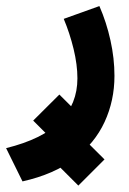

<svg xmlns="http://www.w3.org/2000/svg" viewBox="-53 -321 420 623"><path d="M116.2 196.3 201.2 111.8 286.1 196.3 201.2 281.2ZM54.7 70.3 139.6 -14.2 224.6 70.3 139.6 155.3ZM269.5 -301.3Q292.5 -248.5 305.4 -190.2Q318.4 -131.8 318.4 -74.7Q318.4 5.4 286.4 74.7Q254.4 144 188.5 194.3Q122.6 244.6 20 267.6L-33.2 159.7Q85.4 130.4 141.8 73.5Q198.2 16.6 198.2 -66.9Q198.2 -110.8 185.8 -162.1Q173.3 -213.4 153.8 -259.8Z"/></svg>

Font: Vazir FD-WOL
Style: Bold-FD-WOL
Weight: 700
Designer: Saber Rastikerdar
Foundry: Saber Rastikerdar
Version: Version 30.1.0